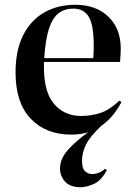

<svg xmlns="http://www.w3.org/2000/svg" viewBox="-20 -549 564 803"><path d="M317 234Q273 234 252 210.5Q231 187 231 156Q231 115 264.5 77.5Q298 40 349 4Q317 14 278 14Q172 14 108.5 -52.5Q45 -119 45 -246Q45 -338 76.5 -401Q108 -464 164.5 -496.5Q221 -529 295 -529Q382 -529 433.5 -479Q485 -429 485 -346Q485 -331 484 -318Q483 -305 482 -290H164Q160 -171 203.5 -117.5Q247 -64 319 -64Q361 -64 399.5 -76.5Q438 -89 479 -128L488 -122Q454 -58 405 -24Q357 21 340 55Q323 89 323 124Q323 155 335.5 167Q348 179 366 179Q378 179 392 174Q406 169 419 157L427 162Q404 206 373 220Q342 234 317 234ZM165 -306H370Q371 -317 371.5 -329.5Q372 -342 372 -357Q372 -444 351.5 -478.5Q331 -513 286 -513Q251 -513 225.5 -494Q200 -475 185 -429.5Q170 -384 165 -306Z"/></svg>

Font: Literata 72pt Medium
Style: Regular
Weight: 500
Designer: Latin by Veronika Burian and Jose Scaglione. Greek by Irene Vlachou. Cyrillic by Vera Evstafieva.
Foundry: TypeTogether
Version: Version 3.002